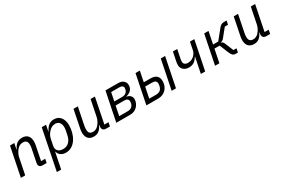

<svg xmlns="http://www.w3.org/2000/svg" viewBox="96 -1645 4361 2961"><g transform="rotate(-30 2276.0 -164.0)"><path d="M113 0 171 -288C179 -329 205 -383 239 -417C267 -445 297 -458 334 -458C389 -458 413 -429 413 -371C413 -359 412 -338 408 -318L360 -79C358 -69 358 -64 358 -58C358 -18 384 0 422 0H495L508 -68H435L485 -318C490 -343 492 -366 492 -385C492 -474 448 -528 359 -528C285 -528 237 -491 201 -414H196L217 -516H140L36 0Z M561 200H638L695 -84H699C714 -19 772 12 834 12C1005 12 1086 -179 1086 -331C1086 -453 1023 -528 929 -528C853 -528 804 -490 762 -404H759L782 -516H705ZM827 -58C735 -58 701 -114 714 -178L735 -283C745 -335 767 -374 800 -407C830 -437 863 -458 908 -458C977 -458 1007 -408 1007 -341C1007 -324 1005 -307 1002 -290L987 -215C967 -115 911 -58 827 -58Z M1271 -516 1207 -198C1202 -173 1200 -150 1200 -131C1200 -42 1244 12 1332 12C1403 12 1451 -24 1487 -102H1492L1490 -92C1487 -78 1486 -70 1486 -63C1486 -26 1508 0 1552 0H1622L1635 -68H1562L1652 -516H1575L1517 -228C1509 -189 1486 -137 1449 -99C1422 -71 1392 -58 1356 -58C1301 -58 1279 -88 1279 -145C1279 -157 1280 -178 1284 -198L1348 -516Z M1735 0H1987C2093 0 2162 -90 2162 -176C2162 -226 2127 -261 2071 -271L2072 -274C2143 -290 2193 -336 2193 -406C2193 -473 2143 -516 2064 -516H1840ZM1825 -66 1859 -236H2015C2060 -236 2086 -214 2086 -177C2086 -170 2084 -156 2081 -143C2070 -96 2035 -66 1979 -66ZM1873 -300 1903 -450H2051C2090 -450 2117 -432 2117 -406C2117 -399 2116 -387 2114 -376C2104 -325 2061 -300 2017 -300Z M2271 0H2481C2605 0 2676 -93 2676 -199C2676 -281 2632 -329 2531 -329H2414L2452 -516H2375ZM2361 -68 2400 -261H2519C2577 -261 2600 -240 2600 -200C2600 -186 2599 -172 2594 -153C2580 -95 2544 -68 2481 -68ZM2721 0H2798L2902 -516H2825Z M3241 0H3318L3422 -516H3345L3317 -377C3306 -320 3249 -247 3158 -247C3108 -247 3081 -271 3081 -310C3081 -323 3082 -339 3086 -359L3118 -516H3041L3009 -359C3004 -334 3002 -312 3002 -292C3002 -232 3051 -177 3134 -177C3208 -177 3256 -211 3292 -277H3297Z M3494 0H3571L3618 -234H3710L3777 -72C3797 -24 3817 0 3863 0H3901L3915 -68H3860L3802 -209C3787 -246 3775 -258 3751 -264L3752 -268C3776 -272 3791 -281 3812 -307L3926 -448H3983L3997 -516H3951C3913 -516 3889 -504 3861 -470L3723 -299H3631L3675 -516H3598Z M4124 -516 4060 -198C4055 -173 4053 -150 4053 -131C4053 -42 4097 12 4185 12C4256 12 4304 -24 4340 -102H4345L4343 -92C4340 -78 4339 -70 4339 -63C4339 -26 4361 0 4405 0H4475L4488 -68H4415L4505 -516H4428L4370 -228C4362 -189 4339 -137 4302 -99C4275 -71 4245 -58 4209 -58C4154 -58 4132 -88 4132 -145C4132 -157 4133 -178 4137 -198L4201 -516Z"/></g></svg>

Font: LVC Sans
Style: Italic
Weight: 400
Italic angle: -11.31°
Designer: Mike Abbink, Paul van der Laan, Pieter van Rosmalen
Foundry: Bold Monday
Version: Version 3.0